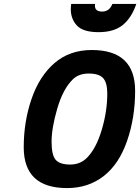

<svg xmlns="http://www.w3.org/2000/svg" viewBox="-20 -947 715 979"><path d="M464 -918Q464 -888 501 -888Q538 -888 553 -927H675Q651 -856 606 -819.5Q561 -783 482.5 -783Q404 -783 372.5 -816.5Q341 -850 341 -900Q341 -913 343 -927H465Q464 -922 464 -918ZM423 -142Q470 -189 498.5 -284Q527 -379 527 -470Q527 -525 506 -548.5Q485 -572 433 -572Q381 -572 351 -542Q301 -493 272 -393.5Q243 -294 243 -224.5Q243 -155 264.5 -131.5Q286 -108 337.5 -108Q389 -108 423 -142ZM322 12Q101 12 101 -196Q101 -327 141 -443Q181 -559 258 -625.5Q335 -692 448 -692Q669 -692 669 -484Q669 -347 628 -228.5Q587 -110 508.5 -49Q430 12 322 12Z"/></svg>

Font: Titillium Web
Style: Bold Italic
Weight: 700
Italic angle: -13°
Version: Version 1.001;PS 57.000;hotconv 1.0.70;makeotf.lib2.5.55311